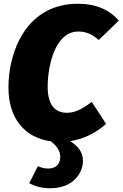

<svg xmlns="http://www.w3.org/2000/svg" viewBox="-20 -736 653 1023"><path d="M469 -193C427 -162 386 -135 337 -135C271 -135 234 -179 234 -274C234 -377 270 -568 397 -568C443 -568 475 -550 506 -523L613 -626C564 -684 491 -716 395 -716C122 -716 25 -464 25 -270C25 -101 115 -2 251 17C290 47 301 75 301 100C301 136 280 162 237 162C213 162 197 156 182 149L136 240C167 257 204 267 247 267C376 267 422 180 422 121C422 76 397 43 354 16C434 4 498 -34 545 -76Z"/></svg>

Font: Fira Sans Heavy
Style: Italic
Weight: 900
Italic angle: -8°
Designer: bBox Type GmbH & Carrois Corporate GbR & Edenspiekermann AG
Foundry: bBox Type GmbH & Carrois Corporate GbR & Edenspiekermann AG
Version: Version 4.301;PS 004.301;hotconv 1.0.88;makeotf.lib2.5.64775